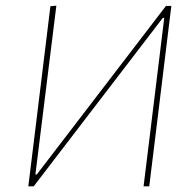

<svg xmlns="http://www.w3.org/2000/svg" viewBox="-20 -658 680 678"><path d="M80 0 104 -195 158 -636 179 -638 105 -42H110L566 -637H585L531 -195L507 0H487L511 -195L560 -595H555L99 0Z"/></svg>

Font: Alegreya Sans SC Thin
Style: Italic
Weight: 100
Italic angle: -7°
Designer: Juan Pablo del Peral
Foundry: Huerta Tipografica
Version: Version 2.007